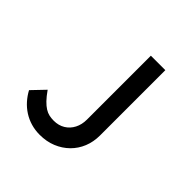

<svg xmlns="http://www.w3.org/2000/svg" viewBox="-185 -851 1013 1013"><g transform="rotate(45 321.0 -345.0)"><path d="M50 -117 118 -188Q139 -158 156.5 -140Q174 -122 190 -112Q206 -102 222 -98.5Q238 -95 256 -95Q292 -95 319 -111.5Q346 -128 361 -157Q376 -186 376 -223V-600V-700H484V-600V-213Q484 -165 467.5 -124.5Q451 -84 420.5 -54Q390 -24 348.5 -7Q307 10 256 10Q222 10 191 1Q160 -8 133.5 -25Q107 -42 86 -65.5Q65 -89 50 -117Z"/></g></svg>

Font: Mach
Style: Regular
Weight: 400
Version: Version 1.002